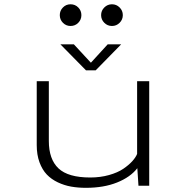

<svg xmlns="http://www.w3.org/2000/svg" viewBox="-20 -890 890 920"><path d="M318 -765.5Q296.5 -765.5 281.5 -780.8Q266.5 -796 266.5 -817.5Q266.5 -839 281.5 -854.2Q296.5 -869.5 318 -869.5Q340 -869.5 355 -854.2Q370 -839 370 -817.5Q370 -796 355 -780.8Q340 -765.5 318 -765.5ZM553.2 -780.8Q538 -765.5 516.5 -765.5Q495 -765.5 479.8 -780.8Q464.5 -796 464.5 -817.5Q464.5 -839 479.8 -854.2Q495 -869.5 516.5 -869.5Q538 -869.5 553.2 -854.2Q568.5 -839 568.5 -817.5Q568.5 -796 553.2 -780.8ZM560.5 -677.5 438.5 -553H392L269.5 -677.5H334L415.5 -589.5L496 -677.5ZM392 10Q354 10 321.2 4.2Q288.5 -1.5 257.2 -16.2Q226 -31 204.2 -53.8Q182.5 -76.5 169.2 -112.5Q156 -148.5 156 -195V-501H214V-214.5Q214 -127 260.2 -83.2Q306.5 -39.5 412.5 -39.5Q460.5 -39.5 502.2 -51.2Q544 -63 570.5 -81Q597 -99 613.8 -117.5Q630.5 -136 637 -152.5V-501H695V0H643.5L638 -84Q604.5 -41 540.8 -15.5Q477 10 392 10Z"/></svg>

Font: League Mono Wide UltraLight
Style: Regular
Weight: 200
Width: 8
Designer: Tyler Finck
Foundry: The League of Moveable Type / Tyler Finck
Version: Version 2.210